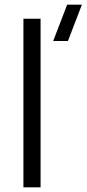

<svg xmlns="http://www.w3.org/2000/svg" viewBox="-20 -800 370 820"><path d="M153.3 0H80V-720H153.3ZM207.2 -625H270.2L329.8 -780H266.8Z"/></svg>

Font: Manrope Variable Light
Style: Regular
Weight: 200
Designer: Mikhail Sharanda
Foundry: Mikhail Sharanda
Version: Version 4.505